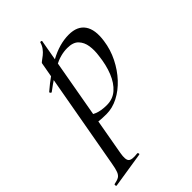

<svg xmlns="http://www.w3.org/2000/svg" viewBox="-286 -551 912 912"><g transform="rotate(-45 170.5 -94.5)"><path d="M-60 275Q-64 276 -65 270Q-66 264 -62 263Q-41 259 -30.5 252.5Q-20 246 -14 230.5Q-8 215 -3 185L99 -386Q99 -389 107.5 -395Q116 -401 128 -410.5Q140 -420 149.5 -433Q159 -446 163 -461Q164 -465 169.5 -464Q175 -463 174 -459L61 178Q54 218 65 229.5Q76 241 115 236Q119 235 121 240.5Q123 246 118 247ZM145 1Q112 1 91.5 -2Q71 -5 57 -8L67 -63Q87 -49 112.5 -38.5Q138 -28 176 -28Q217 -28 245.5 -53Q274 -78 291.5 -121.5Q309 -165 315 -220Q320 -254 315.5 -284Q311 -314 292.5 -333.5Q274 -353 235 -353Q189 -353 142.5 -328Q96 -303 35 -257Q32 -255 28 -259.5Q24 -264 28 -267Q89 -320 155.5 -356.5Q222 -393 285 -393Q342 -393 367 -357Q392 -321 382 -253Q375 -202 352 -156Q329 -110 296 -74.5Q263 -39 224 -19Q185 1 145 1Z"/></g></svg>

Font: Cormorant Medium
Style: Italic
Weight: 500
Italic angle: -10°
Designer: Christian Thalmann (Catharsis Fonts)
Foundry: Catharsis Fonts
Version: Version 4.000